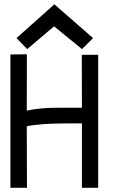

<svg xmlns="http://www.w3.org/2000/svg" viewBox="-20 -890 558 910"><path d="M237.8 -869.6 420.9 -709.5 368.7 -657.2 236.3 -765.1 108.9 -657.2 58.1 -709.5ZM107.4 -632.8 106.9 -365.7Q167 -379.4 256.8 -379.4H368.2Q368.2 -453.1 367.9 -525.4Q367.7 -597.7 367.7 -630.4H445.3V0H368.2V-305.2H305.2Q171.4 -305.2 106.9 -291.5Q106.9 -197.8 107.4 -116Q107.9 -34.2 107.9 0H29.3V-631.8Z"/></svg>

Font: Fantasque Sans Mono
Style: Regular
Weight: 400
Monospace: yes
Designer: Jany Belluz
Version: Version 1.8.0 ; ttfautohint (v1.8.2)